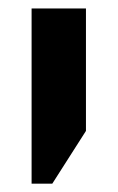

<svg xmlns="http://www.w3.org/2000/svg" viewBox="-20 -650 280 457"><path d="M55.2 -212.9V-629.9H184.6V-338.4L104.5 -212.9Z"/></svg>

Font: Open Sans Condensed
Style: Regular
Weight: 400
Width: 3
Designer: Monotype Design Team
Foundry: Monotype Imaging Inc.
Version: Version 3.000